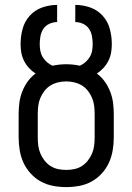

<svg xmlns="http://www.w3.org/2000/svg" viewBox="-20 -755 540 783"><path d="M250 8Q223 8 196.5 3Q170 -2 147 -14.5Q124 -27 105.5 -47Q87 -67 76 -91Q65 -115 60.5 -141.5Q56 -168 56 -195V-290Q56 -313 59 -336Q62 -359 70.5 -381Q79 -403 92.5 -422Q106 -441 125 -455Q110 -465 98 -478Q86 -491 78 -507Q70 -523 67 -540Q64 -557 64 -575Q64 -606 72 -636.5Q80 -667 101 -690.5Q122 -714 152 -724.5Q182 -735 213 -735V-665Q197 -665 181.5 -658Q166 -651 157 -637.5Q148 -624 145 -607.5Q142 -591 142 -575Q142 -561 144.5 -547.5Q147 -534 154 -522.5Q161 -511 171 -502Q181 -493 194 -487Q208 -490 222 -491.5Q236 -493 250 -493Q264 -493 278 -491.5Q292 -490 306 -487Q319 -493 329 -502Q339 -511 346 -522.5Q353 -534 355.5 -547.5Q358 -561 358 -575Q358 -591 355 -607.5Q352 -624 343 -637.5Q334 -651 318.5 -658Q303 -665 287 -665V-735Q318 -735 348 -724.5Q378 -714 399 -690.5Q420 -667 428 -636.5Q436 -606 436 -575Q436 -557 433 -540Q430 -523 422 -507Q414 -491 402 -478Q390 -465 375 -455Q394 -441 407.5 -422Q421 -403 429.5 -381Q438 -359 441 -336Q444 -313 444 -290V-195Q444 -168 439.5 -141.5Q435 -115 424 -91Q413 -67 394.5 -47Q376 -27 353 -14.5Q330 -2 303.5 3Q277 8 250 8ZM250 -62Q267 -62 283.5 -65.5Q300 -69 314 -78Q328 -87 338.5 -100.5Q349 -114 355.5 -129.5Q362 -145 364 -161.5Q366 -178 366 -195V-290Q366 -307 364 -323.5Q362 -340 355.5 -355.5Q349 -371 338.5 -384.5Q328 -398 314 -406.5Q300 -415 283.5 -419Q267 -423 250 -423Q233 -423 216.5 -419Q200 -415 186 -406.5Q172 -398 161.5 -384.5Q151 -371 144.5 -355.5Q138 -340 136 -323.5Q134 -307 134 -290V-195Q134 -178 136 -161.5Q138 -145 144.5 -129.5Q151 -114 161.5 -100.5Q172 -87 186 -78Q200 -69 216.5 -65.5Q233 -62 250 -62Z"/></svg>

Font: Huly
Style: Regular
Weight: 400
Designer: Belleve Invis
Foundry: Belleve Invis
Version: Version 33.2.5; ttfautohint (v1.8.4)